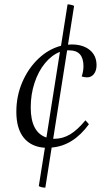

<svg xmlns="http://www.w3.org/2000/svg" viewBox="-20 -761 469 881"><path d="M188 100Q171 100 158 93L186 -83Q123 -87 89 -129Q55 -171 55 -248Q55 -321 82.5 -384.5Q110 -448 156.5 -492Q203 -536 260 -551L290 -741Q297 -741 305.5 -739Q314 -737 320 -734L292 -556Q300 -557 308 -557Q361 -557 392 -531.5Q423 -506 423 -462Q423 -437 411 -421.5Q399 -406 379 -406Q369 -406 355 -410Q363 -435 363 -457Q363 -530 298 -530Q293 -530 288 -530L224 -124H228Q267 -124 301 -144Q335 -164 372 -209L388 -191Q316 -92 217 -84ZM121 -268Q121 -154 193 -130L255 -523Q217 -508 186.5 -471Q156 -434 138.5 -381Q121 -328 121 -268Z"/></svg>

Font: Petrona Light
Style: Italic
Weight: 300
Italic angle: -9°
Designer: Ringo R. Seeber
Foundry: Ringo R. Seeber
Version: Version 2.001; ttfautohint (v1.8.3)